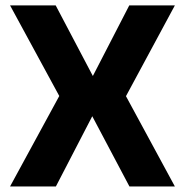

<svg xmlns="http://www.w3.org/2000/svg" viewBox="-20 -670 665 690"><path d="M16.2 -650.5 193 -325 16.2 0H180.9L311.6 -252.3L445.1 0H608.4L432.7 -324.4L608.4 -650.5H444.5L313.7 -396.9L180.2 -650.5Z"/></svg>

Font: Overused Grotesk Light
Style: Regular
Weight: 300
Designer: RandomMaerks
Version: Version 0.005